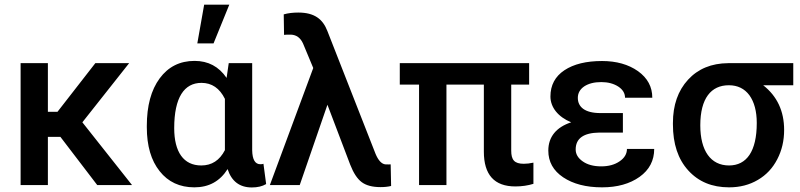

<svg xmlns="http://www.w3.org/2000/svg" viewBox="-20 -802 3466 832"><path d="M401.4 0H552.2L336.9 -272L539.6 -528.3H393.1L229 -317.4H187.5V-528.3H69.3V0H187.5V-209H241.7Z M835 -613.8H905.3L973.6 -781.7H864.7ZM971.2 -528.3 961.9 -464.4C928.2 -513.7 882.3 -538.1 823.2 -538.1C759.3 -538.1 709 -512.7 671.9 -462.4C634.8 -412.1 616.2 -343.3 616.2 -256.8V-250.5C616.2 -169.9 634.8 -106.4 671.9 -60.1C708.5 -13.7 758.8 9.8 822.3 9.8C885.3 9.8 933.1 -16.6 966.3 -69.3C983.4 -16.1 1018.6 10.3 1071.3 10.3C1096.2 10.3 1116.7 5.4 1133.3 -4.4L1121.6 -92.3C1118.2 -90.8 1113.8 -90.3 1108.4 -90.3C1085.4 -90.3 1073.7 -110.4 1072.8 -150.4V-528.3ZM734.9 -246.6C734.9 -379.9 778.3 -442.9 853 -442.9C897.9 -442.9 931.6 -419.9 954.6 -373.5V-151.4C931.6 -106.9 897.5 -85 852.1 -85C775.4 -85 734.9 -143.6 734.9 -246.6Z M1272.5 -747.6C1249.5 -747.6 1228.5 -745.1 1209.5 -739.7L1210.9 -650.9L1224.1 -651.9H1240.7C1264.6 -650.9 1281.7 -638.2 1293 -613.8L1337.4 -507.3L1149.4 0H1278.8L1398.9 -348.1L1497.6 -88.4C1511.7 -52.2 1528.3 -26.9 1547.4 -12.7C1566.4 1.5 1593.3 8.8 1628.9 8.8C1646 8.8 1661.1 7.3 1674.8 3.9L1672.9 -89.8L1664.6 -89.4L1648.9 -89.8C1632.8 -92.3 1619.1 -107.4 1607.4 -135.3L1398.9 -667C1378.9 -719.2 1342.8 -747.6 1272.5 -747.6Z M2272.9 -528.3H1712.4V-435.5H1795.9V0H1914.6V-435.5H2076.7V-145C2076.7 -44.4 2122.1 5.9 2213.4 5.9C2241.2 5.9 2267.6 2 2291.5 -5.4V-97.2C2276.4 -93.8 2262.2 -92.3 2250 -92.3C2209 -92.3 2195.3 -108.9 2195.3 -149.4V-435.5H2272.9Z M2356 -149.4C2356 -101.1 2377.4 -62.5 2420.4 -33.7C2463.4 -4.9 2519.5 9.8 2588.9 9.8C2654.8 9.8 2709 -5.4 2751.5 -35.6C2793.9 -65.9 2814.9 -106.4 2814.9 -156.7H2696.8C2696.8 -135.3 2686 -117.2 2665 -103C2644 -88.4 2617.2 -81.1 2585.4 -81.1C2552.2 -81.1 2525.4 -88.4 2505.4 -102.5C2484.9 -116.7 2474.6 -133.8 2474.6 -154.3C2474.6 -202.1 2508.8 -226.6 2577.1 -227.5H2679.2V-312H2582C2513.7 -312 2483.9 -338.9 2483.9 -377.9C2483.9 -398.4 2493.2 -415 2511.7 -427.7C2530.3 -439.9 2554.7 -446.3 2585.4 -446.3C2614.3 -446.3 2638.7 -439.9 2658.7 -427.2C2678.7 -414.1 2688.5 -397.9 2688.5 -378.4H2806.6C2806.6 -425.8 2786.1 -463.9 2744.6 -493.7C2703.1 -522.9 2650.9 -537.6 2588.9 -537.6C2520.5 -537.6 2466.3 -524.4 2425.8 -497.6C2385.3 -470.7 2365.2 -432.6 2365.2 -383.8C2365.2 -336.9 2398.4 -295.4 2455.1 -272C2391.1 -251 2356 -209.5 2356 -149.4Z M3417.5 -528.3H3135.7C3063 -527.8 3004.9 -503.9 2961.4 -456.5C2918 -409.2 2896 -346.7 2896 -269V-263.2C2896 -178.7 2918 -112.3 2962.4 -63.5C3006.8 -14.6 3065.4 9.8 3139.2 9.8C3186.5 9.8 3228 -1 3264.2 -22.5C3300.3 -43.5 3328.1 -73.2 3348.1 -111.8C3368.2 -150.4 3377.9 -192.4 3377.9 -238.8C3377.9 -320.3 3347.7 -385.3 3287.1 -432.6H3417.5ZM3014.6 -258.8C3014.6 -376 3061.5 -432.6 3138.2 -432.6C3176.3 -432.6 3206.1 -418 3227.5 -389.2C3248.5 -359.9 3259.3 -319.8 3259.3 -269C3259.3 -146 3215.3 -85 3139.2 -85C3059.6 -85 3014.6 -148.9 3014.6 -258.8Z"/></svg>

Font: Roboto Medium
Style: Regular
Weight: 500
Designer: Google
Version: Version 2.137; 2017